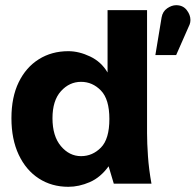

<svg xmlns="http://www.w3.org/2000/svg" viewBox="-20 -707 753 739"><path d="M243 12Q179 12 129.5 -20Q80 -52 52 -111.5Q24 -171 24 -252Q24 -333 52 -390.5Q80 -448 129.5 -479Q179 -510 243 -510Q284 -510 327 -489.5Q370 -469 394 -428V-668H546V-194Q546 -157 549.5 -106Q553 -55 563 0H418L398 -67Q367 -24 325.5 -6Q284 12 243 12ZM292 -106Q336 -106 368.5 -139Q401 -172 401 -249Q401 -325 368.5 -358.5Q336 -392 292 -392Q247 -392 214.5 -356Q182 -320 182 -252Q182 -183 214.5 -144.5Q247 -106 292 -106ZM578 -495Q584 -531 590 -567.5Q596 -604 602 -640Q606 -663 623.5 -675Q641 -687 658 -687Q684 -687 698.5 -668.5Q713 -650 713 -630Q713 -621 710 -613L658 -495Z"/></svg>

Font: Atkinson Hyperlegible
Style: Bold
Weight: 700
Designer: Elliott Scott, Megan Eiswerth, Linus Boman, Theodore Petrosky
Foundry: Braille Institute
Version: Version 1.006; ttfautohint (v1.8.3)